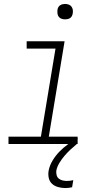

<svg xmlns="http://www.w3.org/2000/svg" viewBox="-20 -729 540 972"><path d="M373 0H23V-37H187L261 -483H115V-520H307L227 -37H373ZM310 -631Q300 -631 291.5 -634Q283 -637 277.5 -644Q272 -651 271 -660.5Q270 -670 271 -680Q272 -686 275 -692Q278 -698 284 -702Q290 -706 296.5 -707.5Q303 -709 309 -709Q319 -709 327.5 -706Q336 -703 341.5 -696Q347 -689 348.5 -679.5Q350 -670 348 -660Q347 -654 344 -648Q341 -642 335.5 -638Q330 -634 323 -632.5Q316 -631 310 -631ZM310 223Q292 223 274 218Q256 213 243.5 201.5Q231 190 227 172.5Q223 155 226 136Q231 109 246 84Q261 59 281 38.5Q301 18 324.5 1Q348 -16 374 -30L369 0Q352 14 336 29Q320 44 306 60.5Q292 77 280.5 96Q269 115 265 135Q264 146 266.5 157Q269 168 277.5 175Q286 182 297 184.5Q308 187 319 187Q327 187 335 186Q343 185 351 183L345 219Q336 221 327.5 222Q319 223 310 223Z"/></svg>

Font: Iosevka Extralight Oblique
Style: Regular
Weight: 200
Italic angle: -9°
Monospace: yes
Designer: Belleve Invis
Foundry: Belleve Invis
Version: Version 32.5.0; ttfautohint (v1.8.4)